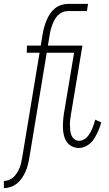

<svg xmlns="http://www.w3.org/2000/svg" viewBox="-44 -755 564 990"><path d="M-24 215V178Q-10 178 3.5 172.5Q17 167 27 157Q37 147 45 134Q53 121 58 108Q63 95 65.5 81.5Q68 68 71 54L160 -483H94L95 -520H166L176 -580Q179 -598 184 -615.5Q189 -633 196 -650Q203 -667 213.5 -683Q224 -699 238.5 -711Q253 -723 271 -729Q289 -735 307 -735H410L404 -698H306Q293 -698 279.5 -692.5Q266 -687 255.5 -677Q245 -667 238 -654Q231 -641 226 -628Q221 -615 217.5 -601.5Q214 -588 212 -574L203 -520H316L315 -483H197L107 60Q104 78 99.5 95.5Q95 113 87.5 130Q80 147 69 163Q58 179 43.5 191Q29 203 11 209Q-7 215 -24 215ZM363 8Q343 8 326.5 -0.5Q310 -9 300 -24Q290 -39 285.5 -57.5Q281 -76 280.5 -95Q280 -114 281.5 -133.5Q283 -153 286 -172L338 -483H250L251 -520H381L322 -166Q320 -152 318 -138Q316 -124 316.5 -110.5Q317 -97 318 -83.5Q319 -70 324 -58Q329 -46 339.5 -37.5Q350 -29 364 -29Q376 -29 387.5 -35Q399 -41 407 -50.5Q415 -60 421 -70.5Q427 -81 432 -92.5Q437 -104 440.5 -115.5Q444 -127 447 -138L478 -124Q474 -109 468.5 -94.5Q463 -80 456 -66Q449 -52 440.5 -38.5Q432 -25 419.5 -14.5Q407 -4 392.5 2Q378 8 363 8Z"/></svg>

Font: Iosevka Curly Slab Extralight
Style: Italic
Weight: 200
Italic angle: -9°
Monospace: yes
Designer: Belleve Invis
Foundry: Belleve Invis
Version: Version 22.1.2; ttfautohint (v1.8.4)